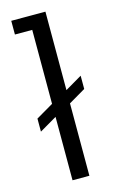

<svg xmlns="http://www.w3.org/2000/svg" viewBox="-114 -778 503 825"><g transform="rotate(-15 137.0 -365.0)"><path d="M25 -295 102 -340V-669H25V-730H177V-381L252 -425V-366L177 -322V0H102V-282L25 -237Z"/></g></svg>

Font: Sora-SIA Light
Style: Regular
Weight: 300
Designer: Jonathan Barnbrook, Julián Moncada
Foundry: Barnbrook Fonts
Version: Version 2.000